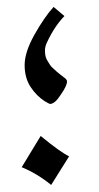

<svg xmlns="http://www.w3.org/2000/svg" viewBox="-20 -523 281 544"><path d="M41.5 -49.3 95.2 -137.7Q151.9 -91.3 175.8 -80.1L125 1Q85.4 -31.2 41.5 -49.3ZM131.8 -503.4 162.6 -477.5Q134.8 -449.2 113.3 -403.3Q107.4 -391.1 107.4 -380.6Q107.4 -370.1 109.1 -363.3Q110.8 -356.4 115 -349.9Q119.1 -343.3 122.1 -338.6Q125 -334 132.1 -327.9Q139.2 -321.8 141.6 -319.3Q144 -316.9 152.1 -310.8Q160.2 -304.7 160.6 -304.2Q169.9 -297.9 169.9 -292.5Q169.9 -279.8 152.3 -254.9Q135.7 -228.5 121.6 -228.5Q120.1 -228.5 107.4 -235.8Q83.5 -251 66.7 -276.6Q49.8 -302.2 49.8 -338.6Q49.8 -375 77.4 -424.3Q105 -473.6 131.8 -503.4Z"/></svg>

Font: VizhehAzad
Style: Regular
Weight: 400
Designer: damoon khanjanzadeh
Foundry: http://font-store.ir
Version: Version:0.0.3;RFB:1.2.5;Building:2016-04-04 21:25:54.909891